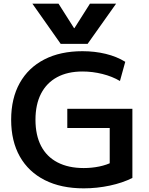

<svg xmlns="http://www.w3.org/2000/svg" viewBox="-20 -1020 813 1050"><path d="M157 -1000H300L385 -866H387L472 -1000H615L459 -780H312ZM438 10Q314 10 225 -35Q136 -80 88.5 -164Q41 -248 41 -365Q41 -482 88 -566Q135 -650 222.5 -695Q310 -740 431 -740Q498 -740 558 -725.5Q618 -711 665 -682L636 -577Q594 -602 540 -615.5Q486 -629 431 -629Q350 -629 292.5 -598Q235 -567 204.5 -508Q174 -449 174 -365Q174 -281 204.5 -222Q235 -163 294.5 -132Q354 -101 438 -101Q482 -101 523 -109.5Q564 -118 597 -135L580 -95V-320H348V-425H704V-47Q651 -20 580.5 -5Q510 10 438 10Z"/></svg>

Font: M PLUS 1 SemiBold
Style: Regular
Weight: 600
Designer: Coji Morishita
Foundry: UNDERFOREST DESIGN
Version: Version 1.001